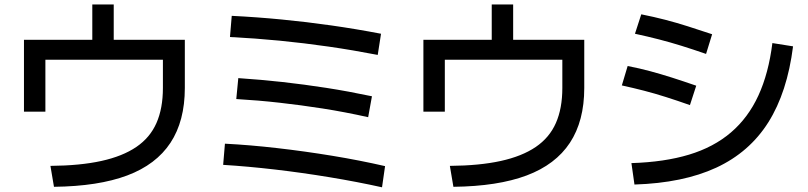

<svg xmlns="http://www.w3.org/2000/svg" viewBox="-20 -832 3560 846"><path d="M202.2 -101.1Q333.3 -102.2 426.7 -122.8Q520 -143.3 580.6 -184.4Q641.1 -225.6 669.4 -290Q697.8 -354.4 697.8 -444.4V-568.9H180V-340H85.6V-656.7H386.7V-812.2H481.1V-656.7H794.4V-444.4Q794.4 -298.9 731.1 -202.8Q667.8 -106.7 540.6 -58.9Q413.3 -11.1 217.8 -8.9Z M1663.3 -6.7Q1553.3 -31.1 1432.2 -51.1Q1311.1 -71.1 1191.7 -85Q1072.2 -98.9 963.3 -105.6L971.1 -198.9Q1081.1 -193.3 1201.7 -179.4Q1322.2 -165.6 1443.9 -145.6Q1565.6 -125.6 1676.7 -100ZM1602.2 -315.6Q1497.8 -338.9 1401.7 -353.9Q1305.6 -368.9 1211.7 -379.4Q1117.8 -390 1021.1 -395.6L1030 -487.8Q1130 -481.1 1225 -470.6Q1320 -460 1416.7 -445Q1513.3 -430 1618.9 -407.8ZM1644.4 -590Q1535.6 -611.1 1427.8 -626.7Q1320 -642.2 1212.2 -652.8Q1104.4 -663.3 993.3 -668.9L1001.1 -762.2Q1112.2 -756.7 1221.1 -746.1Q1330 -735.6 1439.4 -720Q1548.9 -704.4 1658.9 -683.3Z M1962.2 -101.1Q2093.3 -102.2 2186.7 -122.8Q2280 -143.3 2340.6 -184.4Q2401.1 -225.6 2429.4 -290Q2457.8 -354.4 2457.8 -444.4V-568.9H1940V-340H1845.6V-656.7H2146.7V-812.2H2241.1V-656.7H2554.4V-444.4Q2554.4 -298.9 2491.1 -202.8Q2427.8 -106.7 2300.6 -58.9Q2173.3 -11.1 1977.8 -8.9Z M2762.2 -113.3Q2907.8 -117.8 3016.1 -150.6Q3124.4 -183.3 3200.6 -248.3Q3276.7 -313.3 3321.7 -411.1Q3366.7 -508.9 3383.3 -642.2L3474.4 -627.8Q3448.9 -425.6 3365.6 -293.3Q3282.2 -161.1 3136.1 -93.3Q2990 -25.6 2775.6 -18.9ZM3020 -368.9Q2963.3 -388.9 2914.4 -404.4Q2865.6 -420 2818.3 -432.2Q2771.1 -444.4 2720 -455.6L2745.6 -541.1Q2797.8 -531.1 2845 -518.3Q2892.2 -505.6 2941.1 -490Q2990 -474.4 3047.8 -454.4ZM3091.1 -594.4Q3033.3 -614.4 2983.3 -630Q2933.3 -645.6 2883.9 -658.3Q2834.4 -671.1 2777.8 -683.3L2805.6 -768.9Q2861.1 -757.8 2910.6 -745Q2960 -732.2 3010.6 -716.1Q3061.1 -700 3117.8 -681.1Z"/></svg>

Font: Paperlogy 5 Medium
Style: Regular
Weight: 500
Designer: redesigned by Lee Juim, glyphs from Gmarket Sans & Montserrat
Foundry: PT&
Version: Version 1.001